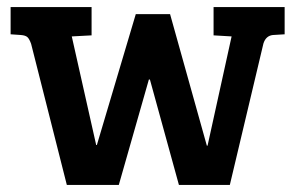

<svg xmlns="http://www.w3.org/2000/svg" viewBox="-20 -523 835 543"><path d="M364 -483H461L565 -111H567L635 -420L584 -423V-503H785V-426L752 -424Q732 -422 725 -400L630 0H486L404 -298H401L316 0H169L68 -399Q63 -413 57.5 -418Q52 -423 39 -424L10 -426V-503H239V-423L183 -420L252 -113H254Z"/></svg>

Font: Bree Serif
Style: Regular
Weight: 400
Designer: Veronika Burian, Jos Scaglione
Foundry: TypeTogether
Version: Version 1.002